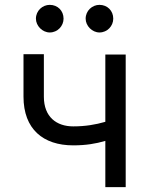

<svg xmlns="http://www.w3.org/2000/svg" viewBox="-20 -770 614 790"><path d="M497.2 -545.5H413.4V-268.8C372.9 -257.1 331.3 -250 281.2 -250C213.1 -250 160.5 -288.4 160.5 -372.2V-546.9H76.7V-372.2C76.7 -238.6 157.7 -171.9 281.2 -171.9C332.7 -171.9 373.9 -178.6 413.4 -190.3V0H497.2ZM184.7 -636.4C217.3 -636.4 241.5 -663.4 241.5 -693.2C241.5 -725.9 217.3 -750 184.7 -750C154.8 -750 127.8 -725.9 127.8 -693.2C127.8 -663.4 154.8 -636.4 184.7 -636.4ZM389.2 -636.4C421.9 -636.4 446 -663.4 446 -693.2C446 -725.9 421.9 -750 389.2 -750C359.4 -750 332.4 -725.9 332.4 -693.2C332.4 -663.4 359.4 -636.4 389.2 -636.4Z"/></svg>

Font: Karasuma Gothic
Style: Regular
Weight: 400
Designer: Rasmus Andersson, Ryoko Nishizuka
Foundry: Genbu
Version: Version 1.00